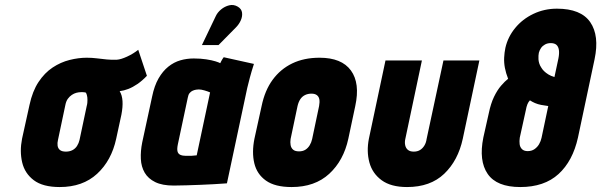

<svg xmlns="http://www.w3.org/2000/svg" viewBox="-20 -745 2427 775"><path d="M573 -439 538 -544Q518 -528 493 -516.5Q468 -505 452 -504Q431 -503 411 -505Q391 -507 371 -509.5Q351 -512 330 -512Q297 -512 261 -503Q225 -494 192.5 -472.5Q160 -451 135.5 -414Q111 -377 99 -321L69 -185Q59 -134 69.5 -89.5Q80 -45 116.5 -17.5Q153 10 221 10Q314 10 372 -43.5Q430 -97 449 -185L470 -282Q476 -313 474.5 -337Q473 -361 463 -377Q480 -379 498 -386Q516 -393 535 -406Q554 -419 573 -439ZM330 -317 301 -180Q298 -167 291 -156Q284 -145 272.5 -139Q261 -133 246 -133Q230 -133 222 -139.5Q214 -146 212.5 -157Q211 -168 214 -180L244 -322Q247 -337 254 -346.5Q261 -356 270 -362Q279 -368 288.5 -370.5Q298 -373 307 -373Q311 -373 314 -373Q317 -373 320.5 -372.5Q324 -372 327 -371Q329 -367 330.5 -362Q332 -357 332.5 -352Q333 -347 333 -341.5Q333 -336 332.5 -330Q332 -324 330 -317Z M1005 -487 883 -514Q877 -506 873 -498Q869 -490 869 -490Q864 -493 849.5 -497.5Q835 -502 812.5 -505.5Q790 -509 762 -509Q734 -509 708 -501.5Q682 -494 659.5 -476Q637 -458 620 -428.5Q603 -399 594 -355L554 -170Q547 -135 548.5 -103.5Q550 -72 564 -48Q578 -24 606.5 -10Q635 4 681 4Q704 4 732.5 3Q761 2 790 1Q819 0 843 -1.5Q867 -3 881.5 -4Q896 -5 896 -5L978 -390Q982 -407 988.5 -431.5Q995 -456 1005 -487ZM698 -163 738 -351Q740 -363 745.5 -369.5Q751 -376 758 -379Q765 -382 771.5 -383Q778 -384 782 -384Q787 -384 793 -383Q799 -382 805.5 -380Q812 -378 818 -376Q824 -374 828 -372L774 -118Q768 -118 762.5 -117Q757 -116 751.5 -116Q746 -116 741 -116Q736 -116 730 -116Q717 -116 708 -120Q699 -124 696.5 -134Q694 -144 698 -163ZM932 -634Q945 -647 952 -663Q959 -679 957 -694Q955 -709 940 -718Q923 -728 905 -723.5Q887 -719 872.5 -707Q858 -695 851 -680L795 -563H862Z M1386 -185 1414 -317Q1434 -409 1396.5 -460.5Q1359 -512 1270 -512Q1207 -512 1159.5 -489Q1112 -466 1080.5 -423Q1049 -380 1036 -317L1007 -185Q996 -130 1006.5 -86Q1017 -42 1053.5 -16Q1090 10 1157 10Q1251 10 1309 -43.5Q1367 -97 1386 -185ZM1268 -317 1240 -184Q1237 -170 1230 -158.5Q1223 -147 1212.5 -140.5Q1202 -134 1187 -134Q1171 -134 1163 -141Q1155 -148 1153 -159.5Q1151 -171 1153 -184L1181 -317Q1185 -334 1192.5 -345Q1200 -356 1211.5 -361.5Q1223 -367 1237 -367Q1251 -367 1259 -361Q1267 -355 1269 -344Q1271 -333 1268 -317Z M1848 -185 1915 -501H1770L1702 -184Q1700 -169 1693 -157.5Q1686 -146 1675.5 -139.5Q1665 -133 1650 -133Q1635 -133 1626.5 -140Q1618 -147 1615.5 -159Q1613 -171 1616 -184L1683 -501H1536L1469 -185Q1459 -134 1471 -89.5Q1483 -45 1520.5 -17.5Q1558 10 1623 10Q1717 10 1773 -43.5Q1829 -97 1848 -185Z M2228 -710Q2177 -710 2133 -689Q2089 -668 2059.5 -632Q2030 -596 2020 -552Q2016 -533 2015 -512.5Q2014 -492 2018 -471Q2022 -450 2031 -427Q2018 -417 2002.5 -399Q1987 -381 1974 -354Q1961 -327 1953 -288L1931 -190Q1912 -96 1948.5 -43Q1985 10 2080 10Q2177 10 2234.5 -42.5Q2292 -95 2313 -190L2380 -506Q2400 -601 2362.5 -655.5Q2325 -710 2228 -710ZM2234 -509 2218 -434Q2204 -438 2193.5 -444.5Q2183 -451 2176 -458Q2169 -465 2165 -472Q2159 -481 2156.5 -489.5Q2154 -498 2153.5 -505.5Q2153 -513 2153.5 -520Q2154 -527 2155 -532Q2158 -543 2164 -551.5Q2170 -560 2180 -565.5Q2190 -571 2203 -571Q2218 -571 2226 -564Q2234 -557 2236 -543Q2238 -529 2234 -509ZM2110 -135Q2095 -135 2087 -143Q2079 -151 2077.5 -163Q2076 -175 2078 -189L2102 -298Q2105 -315 2109 -324.5Q2113 -334 2119 -340Q2128 -334 2139.5 -329Q2151 -324 2164.5 -321.5Q2178 -319 2193 -317L2166 -189Q2163 -175 2156 -163Q2149 -151 2137.5 -143Q2126 -135 2110 -135Z"/></svg>

Font: Advent Pro ExtraBold
Style: Italic
Weight: 800
Italic angle: -12°
Version: Version 3.000